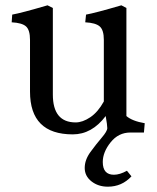

<svg xmlns="http://www.w3.org/2000/svg" viewBox="-20 -499 592 723"><path d="M471 0Q426 0 396.5 37Q367 74 367 111Q367 159 409 159Q431 159 458 144L475 165Q439 204 386 204Q350 204 324.5 184Q299 164 299 133.5Q299 103 320.5 73.5Q342 44 363 19.5Q384 -5 384 -16.5Q384 -28 378 -62Q326 7 254 7Q93 7 93 -154V-349Q93 -386 78 -399.5Q63 -413 24 -415L26 -444Q60 -450 159 -479L179 -469V-143Q179 -38 265 -38Q291 -38 320 -57.5Q349 -77 371 -117V-349Q371 -386 355.5 -399.5Q340 -413 301 -415L304 -444Q338 -450 437 -479L456 -469V-62Q478 -43 525 -35L522 0Z"/></svg>

Font: Caladea
Style: Regular
Weight: 400
Designer: Carolina Giovagnoli and Andres Torresi
Foundry: Carolina Giovagnoli and Andres Torresi
Version: Version 1.002